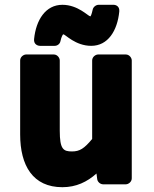

<svg xmlns="http://www.w3.org/2000/svg" viewBox="-20 -743 643 800"><path d="M64 -183C64 -53 117 37 240 37C297 37 343 15 382 -20L385 3C386 14 397 25 410 25H504C515 25 529 15 529 0V-491C529 -502 519 -516 504 -516H389C378 -516 364 -506 364 -491V-164C331 -124 312 -112 280 -112C244 -112 229 -121 229 -198V-491C229 -502 219 -516 204 -516H89C78 -516 64 -506 64 -491ZM122 -580C120 -559 136 -552 147 -552H208C219 -552 230 -560 232 -572C236 -591 242 -599 243 -600H244C252 -600 294 -552 360 -552C430 -552 469 -615 477 -695C479 -716 464 -723 453 -723H391C380 -723 368 -714 366 -702C362 -683 358 -676 357 -675H356C348 -675 305 -723 240 -723C170 -723 130 -660 122 -580Z"/></svg>

Font: Falling Sky
Style: Blk
Weight: 900
Designer: Paul D. Hunt
Foundry: Adobe Systems Incorporated
Version: Version 1.02